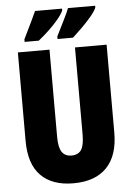

<svg xmlns="http://www.w3.org/2000/svg" viewBox="-61 -973 711 1028"><g transform="rotate(-5 294.0 -458.5)"><path d="M533 -242Q533 -118 471 -54Q409 10 292 10Q178 10 117 -52Q56 -114 56 -238V-714H226V-246Q226 -188 243 -163.5Q260 -139 294 -139Q330 -139 346.5 -163Q363 -187 363 -247V-714H533ZM490 -917Q482 -898 459 -870.5Q436 -843 408 -815.5Q380 -788 357 -767H274V-781Q301 -835 319 -871.5Q337 -908 344 -927H490ZM312 -917Q303 -897 281 -870.5Q259 -844 230.5 -817Q202 -790 173 -767H97V-781Q124 -836 141.5 -872.5Q159 -909 167 -927H312Z"/></g></svg>

Font: Noto Sans Thai Looped ExtraCondensed Black
Style: Regular
Weight: 900
Width: 2
Designer: Sasikarn Vongin, Ben Mitchell
Foundry: The Fontpad Ltd
Version: Version 1.001; ttfautohint (v1.8.4.7-5d5b)